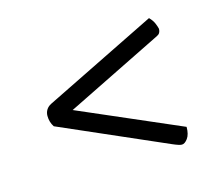

<svg xmlns="http://www.w3.org/2000/svg" viewBox="-57 -490 514 445"><g transform="rotate(-15 200.0 -267.5)"><path d="M330 -116Q324 -116 308 -123L54 -234Q46 -246 46 -261Q46 -269 50 -275.5Q54 -282 62 -286L332 -419Q340 -411 343.5 -402.5Q347 -394 348 -389Q348 -378 339 -374L106 -259L351 -153Q351 -135 344 -125.5Q337 -116 330 -116Z"/></g></svg>

Font: Yanone Kaffeesatz Light
Style: Regular
Weight: 300
Designer: Yanone (Cyrillic: Daniel Pouzeot, Huerta Tipografica, and Cyreal)
Foundry: Yanone
Version: Version 2.003